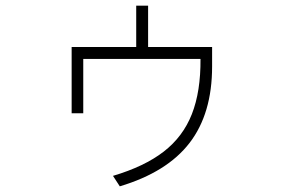

<svg xmlns="http://www.w3.org/2000/svg" viewBox="-20 -580 1002 678"><path d="M461 -414V-560H503V-414H729V-345Q729 -179 649.5 -75.5Q570 28 403 78L379 41Q490 8 558 -44.5Q626 -97 657.5 -177Q689 -257 688 -372H274V-180H233V-414Z"/></svg>

Font: Gmarket Sans TTF Light
Style: Regular
Weight: 300
Designer: Creative Director : Sungho Lee; Art Director : Kiwoong Choi; Project Manager : Sori Yang, Jongwook Yoon; Font Designer :
Foundry: Sandoll Inc.
Version: Version 1.000;hotconv 1.0.109;makeotfexe 2.5.65596